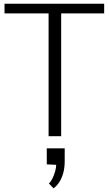

<svg xmlns="http://www.w3.org/2000/svg" viewBox="-20 -735 586 1036"><path d="M242.2 0V-662.6H4.4V-714.8H542V-662.6H310.1V0ZM269 281.2 243.7 254.9Q254.4 245.6 263.2 227.5Q272 209.5 277.6 189.5Q283.2 169.4 283.2 154.3L232.4 151.9V65.4H329.1V135.3Q329.1 171.9 320.8 200.4Q312.5 229 299.1 249Q285.6 269 269 281.2Z"/></svg>

Font: Pontano Sans Light
Style: Regular
Weight: 300
Designer: Vernon Adams
Foundry: Vernon Adams
Version: Version 2.001